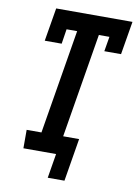

<svg xmlns="http://www.w3.org/2000/svg" viewBox="-94 -796 702 984"><g transform="rotate(10 257.0 -304.0)"><path d="M225 127 246 0H76V-96H153L243 -639H188L176 -562H88L117 -735H514L485 -562H398L411 -639H356L266 -96H349L312 127Z"/></g></svg>

Font: Iosevka Curly Slab Oblique
Style: Bold
Weight: 700
Italic angle: -9°
Monospace: yes
Designer: Belleve Invis
Foundry: Belleve Invis
Version: Version 11.1.0; ttfautohint (v1.8.3)